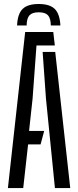

<svg xmlns="http://www.w3.org/2000/svg" viewBox="-20 -964 400 984"><path d="M20.5 0 109 -800H253L261 -731H167L147 -458.5L129 -293H206.5L188 -224H124L99 0ZM261.5 0 215.5 -459.5 198.5 -698H263L340 0ZM178.5 -943.5Q121.5 -943.5 95.8 -918Q70 -892.5 67.5 -833.5H116.5Q117 -870 131 -885.5Q145 -901 178.5 -901Q212 -901 226 -885.5Q240 -870 240.5 -833.5H289.5Q286.5 -892.5 260.8 -918Q235 -943.5 178.5 -943.5Z"/></svg>

Font: Big Shoulders Stencil Display Medium
Style: Regular
Weight: 500
Designer: Patric King
Foundry: XO Type Co
Version: Version 1.000